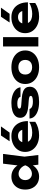

<svg xmlns="http://www.w3.org/2000/svg" viewBox="1638 -2494 872 4189"><g transform="rotate(-90 2074.5 -400.0)"><path d="M575.6 0 549.4 -214.4 584.4 -283.8 549.8 -372.2 597.8 -770H809.8L751 -301.2L787.2 0ZM619.6 -285.4Q606 -194.6 564.7 -126.7Q523.4 -58.8 459.5 -21.2Q395.6 16.4 314.8 16.4Q231.2 16.4 167.5 -21.4Q103.8 -59.2 68.1 -127.4Q32.4 -195.6 32.4 -285.4Q32.4 -376.2 68.1 -444.2Q103.8 -512.2 167.5 -550Q231.2 -587.8 314.8 -587.8Q395.6 -587.8 459.5 -550.5Q523.4 -513.2 565.2 -445.5Q607 -377.8 619.6 -285.4ZM238.8 -285.4Q238.8 -242.8 256.3 -210.1Q273.8 -177.4 304.9 -158.6Q336 -139.8 376.4 -139.8Q417.8 -139.8 454.8 -158.6Q491.8 -177.4 520.1 -210.1Q548.4 -242.8 562.2 -285.4Q548.4 -328 520.1 -361Q491.8 -394 454.8 -412.8Q417.8 -431.6 376.4 -431.6Q336 -431.6 304.9 -412.8Q273.8 -394 256.3 -361Q238.8 -328 238.8 -285.4Z M1214.6 16.4Q1110.8 16.4 1029.3 -21.7Q947.8 -59.8 900.8 -128.3Q853.8 -196.8 853.8 -287.6Q853.8 -377.4 898.9 -444.8Q944 -512.2 1022.6 -550Q1101.2 -587.8 1200.4 -587.8Q1302.6 -587.8 1375.4 -543.5Q1448.2 -499.2 1487.4 -418.3Q1526.6 -337.4 1526.6 -227.4H1019.4V-350.4H1411.8L1345 -307.4Q1341.4 -350.8 1323.3 -381.2Q1305.2 -411.6 1275.6 -427.7Q1246 -443.8 1205.2 -443.8Q1160.2 -443.8 1127.9 -425.9Q1095.6 -408 1077.9 -376.4Q1060.2 -344.8 1060.2 -303.4Q1060.2 -249.4 1084.5 -211.5Q1108.8 -173.6 1156.2 -153.6Q1203.6 -133.6 1272.6 -133.6Q1335.8 -133.6 1398.4 -150.2Q1461 -166.8 1511.8 -197.2V-67.2Q1452.6 -27.2 1377.5 -5.4Q1302.4 16.4 1214.6 16.4ZM1212.2 -815.8H1410.6L1275.8 -627H1086.6Z M2276 -186.4Q2276 -120.4 2236.2 -75.1Q2196.4 -29.8 2122.1 -6.7Q2047.8 16.4 1943.8 16.4Q1836.8 16.4 1756.5 -9.7Q1676.2 -35.8 1630.9 -82.9Q1585.6 -130 1582.6 -192.2H1790.2Q1796.8 -169.2 1817.6 -152.5Q1838.4 -135.8 1872.3 -127.3Q1906.2 -118.8 1952.6 -118.8Q2013.8 -118.8 2045.2 -130.8Q2076.6 -142.8 2076.6 -166.6Q2076.6 -186.4 2053 -195.9Q2029.4 -205.4 1970.8 -210L1870 -217.6Q1768.6 -225 1709.1 -248.3Q1649.6 -271.6 1624 -309.2Q1598.4 -346.8 1598.4 -395.2Q1598.4 -459.8 1638.9 -502.4Q1679.4 -545 1751.8 -566.4Q1824.2 -587.8 1920.6 -587.8Q2017 -587.8 2092 -562.7Q2167 -537.6 2212.2 -493.2Q2257.4 -448.8 2264.2 -389.4H2056.6Q2052 -408.2 2035.2 -423.7Q2018.4 -439.2 1988.2 -448.9Q1958 -458.6 1911.2 -458.6Q1855.6 -458.6 1827.2 -446.9Q1798.8 -435.2 1798.8 -413.4Q1798.8 -395.6 1816.2 -385.8Q1833.6 -376 1882.4 -372.4L2015.2 -362.4Q2114.4 -355.6 2171.3 -333.1Q2228.2 -310.6 2252.1 -273.8Q2276 -237 2276 -186.4Z M2701.7 16.4Q2592.2 16.4 2509.9 -21.4Q2427.6 -59.2 2381.7 -127.5Q2335.8 -195.8 2335.8 -285.5Q2335.8 -376.2 2381.7 -444.2Q2427.6 -512.2 2510 -550Q2592.4 -587.8 2701.9 -587.8Q2811.4 -587.8 2893.7 -550Q2976 -512.2 3021.9 -444.3Q3067.8 -376.4 3067.8 -285.5Q3067.8 -195.6 3021.9 -127.4Q2976 -59.2 2893.6 -21.4Q2811.2 16.4 2701.7 16.4ZM2701.9 -135.4Q2752.2 -135.4 2787.7 -153.4Q2823.2 -171.4 2842.3 -205.1Q2861.4 -238.9 2861.4 -285.4Q2861.4 -332.8 2842.3 -366.4Q2823.2 -400 2787.7 -418Q2752.2 -436 2701.9 -436Q2652.4 -436 2616.4 -418Q2580.4 -400 2561.3 -366.4Q2542.2 -332.8 2542.2 -285.7Q2542.2 -238.6 2561.3 -205Q2580.4 -171.4 2616.4 -153.4Q2652.4 -135.4 2701.9 -135.4Z M3154.4 -770H3358.8V0H3154.4Z M3805.6 16.4Q3701.8 16.4 3620.3 -21.7Q3538.8 -59.8 3491.8 -128.3Q3444.8 -196.8 3444.8 -287.6Q3444.8 -377.4 3489.9 -444.8Q3535 -512.2 3613.6 -550Q3692.2 -587.8 3791.4 -587.8Q3893.6 -587.8 3966.4 -543.5Q4039.2 -499.2 4078.4 -418.3Q4117.6 -337.4 4117.6 -227.4H3610.4V-350.4H4002.8L3936 -307.4Q3932.4 -350.8 3914.3 -381.2Q3896.2 -411.6 3866.6 -427.7Q3837 -443.8 3796.2 -443.8Q3751.2 -443.8 3718.9 -425.9Q3686.6 -408 3668.9 -376.4Q3651.2 -344.8 3651.2 -303.4Q3651.2 -249.4 3675.5 -211.5Q3699.8 -173.6 3747.2 -153.6Q3794.6 -133.6 3863.6 -133.6Q3926.8 -133.6 3989.4 -150.2Q4052 -166.8 4102.8 -197.2V-67.2Q4043.6 -27.2 3968.5 -5.4Q3893.4 16.4 3805.6 16.4ZM3803.2 -815.8H4001.6L3866.8 -627H3677.6Z"/></g></svg>

Font: Unbounded
Style: Regular
Weight: 400
Designer: Luke Prowse, Jean-Baptiste Morizot, Fátima Lázaro, Florian Runge
Foundry: NaN
Version: Version 1.701;gftools[0.9.28.dev5+ged2979d]